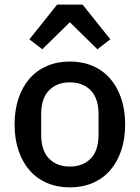

<svg xmlns="http://www.w3.org/2000/svg" viewBox="-20 -798 604 830"><path d="M282 12Q228 12 183.5 -7Q139 -26 108 -61.5Q77 -97 60 -147.5Q43 -198 43 -260Q43 -322 60 -372.5Q77 -423 108 -458.5Q139 -494 183.5 -513Q228 -532 282 -532Q336 -532 380.5 -513Q425 -494 456 -458.5Q487 -423 504 -372.5Q521 -322 521 -260Q521 -198 504 -147.5Q487 -97 456 -61.5Q425 -26 380.5 -7Q336 12 282 12ZM282 -78Q338 -78 372 -112.5Q406 -147 406 -216V-304Q406 -373 372 -407.5Q338 -442 282 -442Q226 -442 192 -407.5Q158 -373 158 -304V-216Q158 -147 192 -112.5Q226 -78 282 -78ZM337 -778 457 -628 401 -585 282 -702 163 -585 107 -628 227 -778Z"/></svg>

Font: IBM Plex Sans Thai Medium
Style: Regular
Weight: 500
Designer: Mike Abbink, Paul van der Laan, Pieter van Rosmalen, Ben Mitchell, Mark Frömberg
Foundry: Bold Monday
Version: Version 1.1